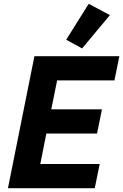

<svg xmlns="http://www.w3.org/2000/svg" viewBox="-20 -995 651 1015"><path d="M561 -915 449 -975 330 -785 414 -739ZM481 0 507 -128H193L225 -289H493L519 -417H251L282 -570H585L611 -698H162L22 0Z"/></svg>

Font: LVC Sans
Style: Bold Italic
Weight: 700
Italic angle: -11.31°
Designer: Mike Abbink, Paul van der Laan, Pieter van Rosmalen
Foundry: Bold Monday
Version: Version 3.0